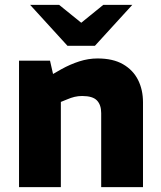

<svg xmlns="http://www.w3.org/2000/svg" viewBox="-20 -764 656 784"><path d="M57.7 0V-516.4H184.2L196.6 -461.9L230.6 -481.4Q266.6 -501.4 303.9 -513.4Q341.1 -525.3 378.1 -525.3Q441.6 -525.3 482.5 -501.6Q523.5 -477.9 543.7 -437.6Q563.9 -397.4 563.9 -346.4V0H393.2V-302.2Q393.2 -335.8 375.8 -353.9Q358.5 -372 315.4 -372Q299.3 -372 284.5 -368.5Q269.7 -364.9 254.6 -358.4L228.5 -347.8V0ZM255.5 -577 286.9 -650.9 401.6 -744H520.1L367.6 -577ZM255.5 -577 103.1 -744H221.6L336.7 -650.9L367.6 -577Z"/></svg>

Font: REM Medium
Style: Regular
Weight: 500
Designer: Octavio Pardo
Foundry: Ashler Design
Version: Version 1.005;gftools[0.9.28]